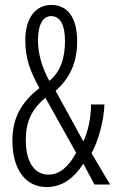

<svg xmlns="http://www.w3.org/2000/svg" viewBox="-20 -744 464 774"><path d="M187 -724C123 -724 82 -671 82 -582C82 -510 101 -457 139 -389C62 -329 30 -264 30 -177C30 -68 78 10 168 10C234 10 280 -29 316 -84L361 0H424L349 -126C378 -179 399 -260 401 -323H347C347 -268 334 -211 316 -174L204 -378C261 -428 291 -491 291 -578C291 -674 252 -724 187 -724ZM186 -679C223 -679 242 -643 242 -579C242 -514 226 -456 179 -418C153 -463 133 -524 133 -581C133 -643 152 -679 186 -679ZM163 -350 287 -128C257 -73 221 -40 175 -40C118 -40 84 -93 84 -179C84 -249 104 -300 163 -350Z"/></svg>

Font: Noto Sans Display Condensed Light
Style: Regular
Weight: 300
Width: 3
Designer: Monotype Design Team
Foundry: Monotype Imaging Inc.
Version: Version 1.900